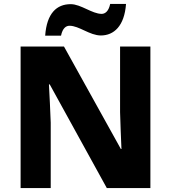

<svg xmlns="http://www.w3.org/2000/svg" viewBox="-20 -1000 863 969"><path d="M208 -820H288C296 -859 314 -870 331 -870C379 -870 433 -821 489 -821C555 -821 608 -869 616 -980H536C528 -941 509 -930 493 -930C445 -930 388 -979 337 -979C266 -979 216 -933 208 -820ZM739 -51V-765H586V-434C587 -376 591 -305 593 -248H590L303 -765H84V-51H236V-381C234 -442 230 -516 227 -574H231L519 -51Z"/></svg>

Font: Noto Sans Tamil UI ExtraBold
Style: Regular
Weight: 800
Designer: Jelle Bosma - Monotype Design Team
Foundry: Monotype Imaging Inc.
Version: Version 2.004